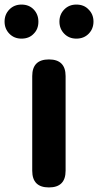

<svg xmlns="http://www.w3.org/2000/svg" viewBox="-62 -820 429 840"><path d="M152 0Q79 0 79 -73V-487Q79 -560 152 -560Q225 -560 225 -487V-280V-73Q225 0 152 0ZM32 -651Q0 -651 -21 -672.5Q-42 -694 -42 -725.5Q-42 -757 -21 -778.5Q0 -800 32 -800Q65 -800 85.5 -778.5Q106 -757 106 -725Q106 -693 86 -673Q66 -651 32 -651ZM272 -651Q240 -651 219 -672.5Q198 -694 198 -725.5Q198 -757 219 -778.5Q240 -800 272 -800Q306 -800 326 -778Q347 -757 347 -725.5Q347 -694 326 -672.5Q305 -651 272 -651Z"/></svg>

Font: GenSenRounded TW B
Style: Regular
Weight: 700
Version: Version 1.501;PS 1;hotconv 16.6.51;makeotf.lib2.5.65220